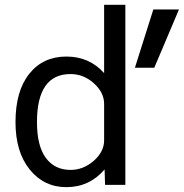

<svg xmlns="http://www.w3.org/2000/svg" viewBox="-20 -772 769 804"><path d="M134.8 -260.7Q134.8 -161.1 171.9 -110.8Q209 -60.5 275.4 -60.5Q329.1 -60.5 372.6 -98.6Q416 -136.7 416 -184.6V-336.9Q416 -384.8 373 -423.3Q330.1 -461.9 275.4 -461.9Q134.8 -461.9 134.8 -260.7ZM622.1 -732.4H729.5L626 -488.3H544.9ZM504.9 2H419.9L418 -62.5Q354.5 11.7 257.8 11.7Q164.1 11.7 104.5 -62Q44.9 -135.7 44.9 -260.7Q44.9 -390.6 102.5 -462.9Q160.2 -535.2 257.8 -535.2Q354.5 -535.2 416 -465.8V-752H504.9Z"/></svg>

Font: irohakakuC Regular
Style: Regular
Weight: 400
Designer: [Source Han Sans]
Ryoko NISHIZUKA Ë•øÂ°öÊ∂ºÂ≠ê (kana & ideographs); Paul D. Hunt (Latin, Greek & Cyrillic); Wenlong ZHAN
Version: Version 1.001.20160904